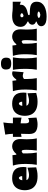

<svg xmlns="http://www.w3.org/2000/svg" viewBox="1498 -2292 999 4036"><g transform="rotate(-90 1998.0 -273.5)"><path d="M313 16Q208 16 143 -18Q78 -52 48 -112.2Q18 -172.5 18 -251Q18 -329.5 45 -389.8Q72 -450 128.2 -484Q184.5 -518 273 -518Q384 -518 445 -463.5Q506 -409 506 -288Q506 -266.5 504.8 -250.2Q503.5 -234 501 -218H230Q238 -190.5 265 -176.8Q292 -163 342 -163Q357.5 -163 383.8 -168.2Q410 -173.5 439 -181Q468 -188.5 492 -196L499 -12Q466 -4.5 421.5 5.8Q377 16 313 16ZM275 -377Q259 -374.5 245.5 -357Q232 -339.5 227.5 -304.5L315 -308Q313.5 -338.5 302 -357Q290.5 -375.5 275 -377Z M552 0Q560.5 -52 565.2 -101Q570 -150 570 -213V-263Q570 -322.5 562.8 -381.2Q555.5 -440 536 -502L754 -512L764 -431H781Q813.5 -471.5 855 -494.8Q896.5 -518 937 -518Q1009 -518 1051.5 -474.5Q1094 -431 1094 -341Q1094 -308 1091.5 -275.2Q1089 -242.5 1089 -213Q1089 -150 1093 -101Q1097 -52 1108 0H852Q859 -52 863 -99.5Q867 -147 867 -200V-238Q867 -279.5 860 -298.8Q853 -318 835 -318Q828.5 -318 814.5 -309Q800.5 -300 792 -291V-200Q792 -147 796.5 -99.5Q801 -52 810 0Z M1404 16Q1304.5 16 1252.2 -22.2Q1200 -60.5 1200 -160Q1200 -190 1201.5 -229.2Q1203 -268.5 1204 -331.5L1140 -321V-502H1204Q1202.5 -546 1198 -584.2Q1193.5 -622.5 1187 -663L1442 -703Q1434.5 -652.5 1430.2 -605Q1426 -557.5 1424.5 -502H1545V-321Q1514.5 -328 1484 -332.5Q1453.5 -337 1424 -340V-237Q1424 -200.5 1434.8 -180.8Q1445.5 -161 1471 -161Q1496 -161 1535 -182L1545 -6Q1522 0.5 1481.5 8.2Q1441 16 1404 16Z M1877 16Q1772 16 1707 -18Q1642 -52 1612 -112.2Q1582 -172.5 1582 -251Q1582 -329.5 1609 -389.8Q1636 -450 1692.2 -484Q1748.5 -518 1837 -518Q1948 -518 2009 -463.5Q2070 -409 2070 -288Q2070 -266.5 2068.8 -250.2Q2067.5 -234 2065 -218H1794Q1802 -190.5 1829 -176.8Q1856 -163 1906 -163Q1921.5 -163 1947.8 -168.2Q1974 -173.5 2003 -181Q2032 -188.5 2056 -196L2063 -12Q2030 -4.5 1985.5 5.8Q1941 16 1877 16ZM1839 -377Q1823 -374.5 1809.5 -357Q1796 -339.5 1791.5 -304.5L1879 -308Q1877.5 -338.5 1866 -357Q1854.5 -375.5 1839 -377Z M2116 0Q2124.5 -52 2129.2 -101Q2134 -150 2134 -213V-263Q2134 -322.5 2126.8 -381.2Q2119.5 -440 2100 -502L2318 -512L2328 -431H2345Q2406.5 -518 2468 -518Q2476.5 -518 2491 -516.5Q2505.5 -515 2518 -508L2499 -278Q2479 -284 2457.5 -289.5Q2436 -295 2423 -295Q2403.5 -295 2384 -286.2Q2364.5 -277.5 2356 -267V-200Q2356 -147 2360.5 -99.5Q2365 -52 2374 0Z M2551 0Q2559.5 -52 2564.2 -101Q2569 -150 2569 -213V-263Q2569 -318 2566.2 -358.8Q2563.5 -399.5 2559 -433.5Q2554.5 -467.5 2549 -502H2811Q2805 -467.5 2800.5 -433.5Q2796 -399.5 2793.5 -358.8Q2791 -318 2791 -263V-213Q2791 -150 2795.5 -101Q2800 -52 2809 0ZM2679.5 -538Q2614.5 -538 2585 -561.5Q2555.5 -585 2555.5 -653Q2555.5 -701 2585 -727Q2614.5 -753 2680.5 -753Q2746 -753 2775.2 -725Q2804.5 -697 2804.5 -646Q2804.5 -583 2775 -560.5Q2745.5 -538 2679.5 -538Z M2858 0Q2866.5 -52 2871.2 -101Q2876 -150 2876 -213V-263Q2876 -322.5 2868.8 -381.2Q2861.5 -440 2842 -502L3060 -512L3070 -431H3087Q3119.5 -471.5 3161 -494.8Q3202.5 -518 3243 -518Q3315 -518 3357.5 -474.5Q3400 -431 3400 -341Q3400 -308 3397.5 -275.2Q3395 -242.5 3395 -213Q3395 -150 3399 -101Q3403 -52 3414 0H3158Q3165 -52 3169 -99.5Q3173 -147 3173 -200V-238Q3173 -279.5 3166 -298.8Q3159 -318 3141 -318Q3134.5 -318 3120.5 -309Q3106.5 -300 3098 -291V-200Q3098 -147 3102.5 -99.5Q3107 -52 3116 0Z M3668 206Q3591 206 3546.8 190.8Q3502.5 175.5 3483.8 149.8Q3465 124 3465 93Q3465 65.5 3481.2 45.2Q3497.5 25 3520.2 12.5Q3543 0 3563 -5V-18Q3538.5 -22.5 3517.8 -43Q3497 -63.5 3497 -95Q3497 -120 3513 -144Q3529 -168 3564 -180V-193Q3517.5 -212 3484.8 -248Q3452 -284 3452 -347Q3452 -392 3474.8 -431Q3497.5 -470 3549 -494Q3600.5 -518 3687 -518Q3719.5 -518 3743.5 -515Q3767.5 -512 3794 -509Q3820.5 -506 3861 -506H3980V-335Q3947.5 -349.5 3917 -358Q3918 -349.5 3918 -340Q3918 -296 3894.8 -266.8Q3871.5 -237.5 3834.5 -220.2Q3797.5 -203 3757 -195Q3726.5 -189 3712.2 -183.2Q3698 -177.5 3698 -164Q3698 -153 3712 -149.5Q3726 -146 3755 -146H3773Q3830.5 -146 3877.5 -134.5Q3924.5 -123 3952.2 -92Q3980 -61 3980 -2Q3980 58 3952.2 98.2Q3924.5 138.5 3878.5 162Q3832.5 185.5 3777.5 195.8Q3722.5 206 3668 206ZM3683 -278Q3698 -280.5 3718 -290.2Q3738 -300 3738 -315Q3738 -328 3723.2 -336.2Q3708.5 -344.5 3685 -346Q3671 -344 3662 -335Q3653 -326 3653 -314Q3653 -289.5 3683 -278ZM3711 74Q3733 70 3753.5 60.5Q3774 51 3774 40Q3774 29.5 3755.5 21.8Q3737 14 3700 14H3693Q3679.5 15.5 3659.8 23Q3640 30.5 3640 42Q3640 53 3657.2 62.8Q3674.5 72.5 3711 74Z"/></g></svg>

Font: Commissioner Flair Black
Style: Regular
Weight: 900
Designer: Kostas Bartsokas
Foundry: Kostas Bartsokas
Version: Version 1.000; ttfautohint (v1.8.3)